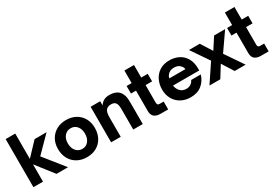

<svg xmlns="http://www.w3.org/2000/svg" viewBox="35 -1695 3755 2638"><g transform="rotate(-30 1912.5 -375.5)"><path d="M210 0H58V-763H210V-361L402 -564H592L351 -320L607 0H424L210 -275Z M612 -285Q612 -370 649 -436Q686 -502 752.5 -539Q819 -576 905 -576Q991 -576 1057.5 -539Q1124 -502 1160.5 -436Q1197 -370 1197 -285Q1197 -197 1160.5 -129.5Q1124 -62 1058 -25Q992 12 905 12Q819 12 752.5 -25Q686 -62 649 -129.5Q612 -197 612 -285ZM1040 -285Q1040 -356 1003 -401Q966 -446 905 -446Q844 -446 806 -401.5Q768 -357 768 -285Q768 -210 806 -164.5Q844 -119 905 -119Q966 -119 1003 -164.5Q1040 -210 1040 -285Z M1291 0V-564H1443V-498Q1472 -541 1507.5 -558.5Q1543 -576 1591 -576Q1728 -576 1770 -480Q1786 -447 1789.5 -413Q1793 -379 1793 -320V0H1642V-322Q1642 -364 1636 -389.5Q1630 -415 1616 -430Q1594 -453 1550 -453Q1494 -453 1469 -421Q1455 -404 1449 -376Q1443 -348 1443 -302V0Z M2073 0Q2010 0 1976 -29.5Q1942 -59 1942 -118V-444H1862V-564H1942V-763H2094V-564H2197V-444H2094V-167Q2094 -147 2102 -135.5Q2110 -124 2134 -124H2196V0Z M2259 -278Q2259 -354 2290.5 -422.5Q2322 -491 2386.5 -533.5Q2451 -576 2545 -576Q2622 -576 2687.5 -544.5Q2753 -513 2793 -446.5Q2833 -380 2833 -280V-250H2417Q2419 -231 2426 -212.5Q2433 -194 2442 -181Q2480 -119 2557 -119Q2598 -119 2628 -139.5Q2658 -160 2671 -192H2824Q2798 -102 2729 -45Q2660 12 2550 12Q2464 12 2397.5 -25.5Q2331 -63 2295 -129Q2259 -195 2259 -278ZM2679 -361Q2672 -394 2655 -412Q2619 -458 2551 -458Q2483 -458 2446 -412Q2429 -393 2422 -361Z M3023 0H2851L3041 -285L2851 -564H3023L3135 -386L3250 -564H3425L3231 -285L3425 0H3251L3136 -182Z M3667 0Q3604 0 3570 -29.5Q3536 -59 3536 -118V-444H3456V-564H3536V-763H3688V-564H3791V-444H3688V-167Q3688 -147 3696 -135.5Q3704 -124 3728 -124H3790V0Z"/></g></svg>

Font: Open Sauce One ExtraBold
Style: Regular
Weight: 800
Designer: Alfredo Marco Pradil
Foundry: Creative Sauce Fz LLC
Version: Version 1.477